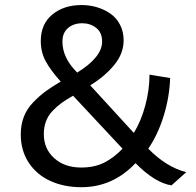

<svg xmlns="http://www.w3.org/2000/svg" viewBox="-20 -741 790 772"><path d="M290.5 -449.2Q390.6 -511.2 390.6 -573.7Q390.6 -610.4 366.7 -628.9Q342.8 -647.5 311 -647.5Q275.9 -647.5 253.4 -628.2Q231 -608.9 231 -573.7Q231 -507.8 290.5 -449.2ZM306.2 -67.4Q359.4 -67.4 398.2 -86.7Q437 -106 472.7 -143.1L273.9 -356Q246.6 -340.8 228 -327.4Q209.5 -314 191.7 -295.4Q173.8 -276.9 165 -253.4Q156.2 -230 156.2 -201.7Q156.2 -142.6 198 -105Q239.7 -67.4 306.2 -67.4ZM307.1 11.7Q237.8 11.7 182.9 -13.2Q127.9 -38.1 95.7 -86.7Q63.5 -135.3 63.5 -200.7Q63.5 -239.3 75.9 -271.5Q88.4 -303.7 113.5 -329.6Q138.7 -355.5 162.8 -373.3Q187 -391.1 224.1 -413.1Q184.1 -457.5 164.1 -494.1Q144 -530.8 144 -575.7Q144 -644.5 190.4 -682.6Q236.8 -720.7 307.6 -720.7Q340.3 -720.7 369.9 -711.9Q399.4 -703.1 423.8 -686.3Q448.2 -669.4 462.6 -641.6Q477.1 -613.8 477.1 -578.6Q477.1 -525.9 439.5 -480Q401.9 -434.1 342.8 -397.9L518.1 -206.5Q547.4 -254.4 564.2 -316.9Q581.1 -379.4 581.1 -440.9L664.1 -427.2Q661.6 -351.6 638.4 -275.9Q615.2 -200.2 576.2 -143.1Q649.9 -68.4 729 -48.8L669.4 4.4Q602.5 -6.3 524.9 -85Q433.6 11.7 307.1 11.7Z"/></svg>

Font: Muli
Style: Regular
Weight: 400
Designer: Vernon Adams
Foundry: newtypography
Version: Version 2; ttfautohint (v1.00rc1.6-4cba) -l 8 -r 50 -G 200 -